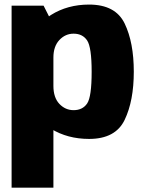

<svg xmlns="http://www.w3.org/2000/svg" viewBox="-20 -620 648 861"><path d="M32 221.5H219.5V-507.5L175.5 -594.5H32ZM379.5 3Q498 3 539 -82.5Q580 -168 580 -298.5Q580 -429.5 539 -514.5Q498 -599.5 379.5 -599.5Q283 -599.5 208.8 -553Q134.5 -506.5 134.5 -436.5L219.5 -362Q219.5 -412 246.2 -440.5Q273 -469 310 -469Q350.5 -469 370.8 -438.5Q391 -408 391 -298Q391 -186 370.8 -156Q350.5 -126 310 -126Q273 -126 246.2 -154.2Q219.5 -182.5 219.5 -235L134.5 -158.5Q134.5 -88 208.8 -42.5Q283 3 379.5 3Z"/></svg>

Font: Anybody SemiCondensed ExtraBold
Style: Regular
Weight: 800
Width: 4
Version: Version 1.113;gftools[0.9.25]